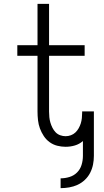

<svg xmlns="http://www.w3.org/2000/svg" viewBox="-20 -755 540 998"><path d="M295 223V172Q318 172 341 165Q364 158 380.5 141.5Q397 125 404 102Q411 79 411 55V-22Q393 -6 369.5 1Q346 8 321 8Q299 8 277.5 2.5Q256 -3 238 -16Q220 -29 207.5 -48Q195 -67 187.5 -87.5Q180 -108 177.5 -130.5Q175 -153 175 -175V-465H70V-520H175V-735H235V-520H420V-465H235V-175Q235 -160 236.5 -145.5Q238 -131 242 -117.5Q246 -104 252.5 -91Q259 -78 269 -67.5Q279 -57 293 -52Q307 -47 321 -47Q335 -47 348.5 -52Q362 -57 372 -66.5Q382 -76 389 -88.5Q396 -101 400 -114Q404 -127 405.5 -141Q407 -155 407 -169V-176H468V55Q468 78 463.5 100.5Q459 123 448.5 143.5Q438 164 421 180Q404 196 383.5 205.5Q363 215 340 219Q317 223 295 223Z"/></svg>

Font: Iosevka Fixed Light
Style: Regular
Weight: 300
Monospace: yes
Designer: Belleve Invis
Foundry: Belleve Invis
Version: Version 32.3.0